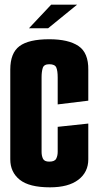

<svg xmlns="http://www.w3.org/2000/svg" viewBox="-20 -794 417 822"><path d="M194 8Q105 8 64.5 -24.5Q24 -57 24 -112V-496Q24 -567 63.5 -596.5Q103 -626 191 -626Q273 -626 316 -597Q359 -568 358 -495V-363L227 -347V-462Q227 -491 221 -505Q215 -519 191 -519Q168 -519 163 -503Q158 -487 158 -463V-144Q158 -127 164 -114.5Q170 -102 191 -102Q214 -102 220.5 -114.5Q227 -127 227 -144V-251L358 -265V-112Q358 -57 315.5 -24.5Q273 8 194 8ZM104 -673 199 -774H310L186 -673Z"/></svg>

Font: Smooch Sans ExtraBold
Style: Regular
Weight: 800
Designer: Robert E. Leuschke
Foundry: Robert E. Leuschke
Version: Version 1.010